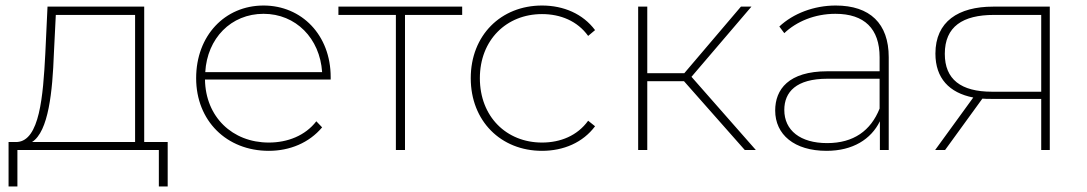

<svg xmlns="http://www.w3.org/2000/svg" viewBox="-20 -543 3933 695"><path d="M502 -29V-519H152L144 -349C136 -193 123 -34 42 -29H11V132H43V0H555V132H587V-29ZM182 -489H469V-29H96C156 -67 170 -213 175 -348Z M1177 -264C1177 -416 1072 -523 934 -523C794 -523 690 -414 690 -260C690 -106 800 3 953 3C1029 3 1099 -26 1146 -82L1125 -104C1085 -52 1021 -27 953 -27C821 -27 724 -120 722 -255H1177ZM934 -493C1051 -493 1138 -404 1146 -282H723C730 -404 816 -493 934 -493Z M1653 -519H1205V-489H1413V0H1446V-489H1653Z M1942 3C2020 3 2090 -27 2134 -86L2109 -106C2070 -52 2009 -27 1942 -27C1813 -27 1717 -121 1717 -260C1717 -398 1813 -492 1942 -492C2009 -492 2070 -467 2109 -413L2134 -434C2090 -493 2020 -523 1942 -523C1793 -523 1684 -415 1684 -260C1684 -105 1793 3 1942 3Z M2676 0H2716L2483 -265L2700 -519H2662L2457 -278H2323V-519H2290V0H2323V-249H2456Z M3005 -523C2926 -523 2851 -494 2801 -447L2819 -423C2863 -465 2929 -493 3004 -493C3109 -493 3164 -439 3164 -336V-285H2975C2834 -285 2786 -219 2786 -143C2786 -56 2855 3 2972 3C3067 3 3133 -39 3165 -104V0H3197V-336C3197 -458 3129 -523 3005 -523ZM2974 -25C2877 -25 2819 -71 2819 -145C2819 -210 2862 -258 2975 -258H3164V-150C3132 -70 3070 -25 2974 -25Z M3575 -519C3449 -519 3366 -465 3366 -349C3366 -260 3416 -207 3503 -190L3365 0H3401L3536 -186C3546 -185 3556 -185 3567 -185H3749V0H3780V-519ZM3400 -348C3400 -447 3465 -489 3578 -489H3749V-211H3571C3458 -211 3400 -256 3400 -348Z"/></svg>

Font: Talent ExtraLight
Style: Regular
Weight: 200
Designer: Mike Powis
Version: Version 1.001;hotconv 1.0.109;makeotfexe 2.5.65596